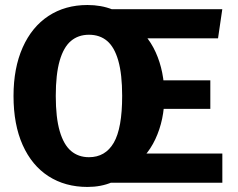

<svg xmlns="http://www.w3.org/2000/svg" viewBox="-20 -730 949 767"><path d="M329.4 -710Q384.2 -710 428.6 -692.4Q473 -674.8 498 -641.6Q567 -598.4 601.9 -521.3Q636.8 -444.2 636.8 -347Q636.8 -251.2 600.5 -173.9Q564.2 -96.6 495.2 -56.2Q470.6 -20.2 427 -1.7Q383.4 16.8 329.4 16.8Q240.4 16.8 173.8 -26Q107.2 -68.8 70.6 -150.6Q34 -232.4 34 -346.6Q34 -458.2 70.6 -540.4Q107.2 -622.6 173.8 -666.3Q240.4 -710 329.4 -710ZM868.2 -116.8V0H418.2L544.2 -116.8ZM820.2 -409V-295.2H600.2V-409ZM868 -693.2 851 -577H554.2L418.6 -693.2ZM335.4 -591.2Q292.8 -591.2 263.4 -566.4Q234 -541.6 218.4 -487.5Q202.8 -433.4 202.8 -346.6Q202.8 -260.2 218.6 -206Q234.4 -151.8 263.8 -126.9Q293.2 -102 335.4 -102Q400.8 -102 434.4 -159.7Q468 -217.4 468 -347Q468 -433.4 452.6 -487.5Q437.2 -541.6 408 -566.4Q378.8 -591.2 335.4 -591.2Z"/></svg>

Font: Firava
Style: Regular
Weight: 400
Designer: Carrois Corporate & Edenspiekermann AG
Foundry: Greg Finn Gibson
Version: Version 5.000